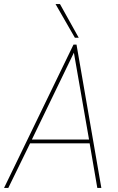

<svg xmlns="http://www.w3.org/2000/svg" viewBox="-46 -931 584 951"><path d="M-26 0 318 -710H333L456 0H436L398 -221H103L-5 0ZM112 -240H395L320 -670ZM325 -744 229 -911H251L344 -744Z"/></svg>

Font: Georama Thin
Style: Italic
Weight: 100
Italic angle: -9°
Designer: Jean-Baptiste Levee
Foundry: Production Type
Version: Version 1.000